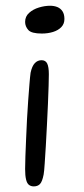

<svg xmlns="http://www.w3.org/2000/svg" viewBox="-20 -654 301 684"><path d="M100.5 10Q90 10 83 4.5Q76 -1 72.8 -14.8Q69.5 -28.5 69.5 -52Q69.5 -69.5 70.5 -97.5Q71.5 -125.5 73 -159.5Q74.5 -193.5 76.2 -229Q78 -264.5 80.5 -297.2Q83 -330 85 -355.5Q87 -381 89 -395Q94 -418.5 104 -429Q114 -439.5 128 -439.5Q142.5 -439.5 148.2 -427.5Q154 -415.5 154 -389.5Q154 -376.5 153.2 -348.2Q152.5 -320 150.8 -283.5Q149 -247 147.2 -208Q145.5 -169 143.2 -133.2Q141 -97.5 139.2 -70.8Q137.5 -44 135.5 -32.5Q130.5 -6.5 122.2 1.8Q114 10 100.5 10ZM129 -534.5Q92 -534.5 80.8 -547.2Q69.5 -560 69.5 -576Q69.5 -595.5 83.8 -608.2Q98 -621 118.5 -627.2Q139 -633.5 158.5 -633.5Q173 -633.5 184.5 -628.8Q196 -624 202.8 -613.5Q209.5 -603 209.5 -586.5Q209.5 -569 198.5 -557.5Q187.5 -546 169 -540.2Q150.5 -534.5 129 -534.5Z"/></svg>

Font: Gluten ExtraLight
Style: Regular
Weight: 250
Designer: Tyler Finck
Foundry: Etcetera Type Company
Version: Version 1.300